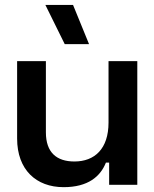

<svg xmlns="http://www.w3.org/2000/svg" viewBox="-20 -745 622 774"><path d="M533.5 -498.5H417.5V-251C417.5 -145 361.5 -94 280 -94C208.5 -94 165 -130 165 -211.5V-498.5H49V-186.5C49 -60.5 126 9.5 236.5 9.5C335.5 9.5 385 -34 407 -89.5H420V0H533.5ZM274.5 -725H163L241 -567H339Z"/></svg>

Font: MCL Standard Medium
Style: Regular
Weight: 500
Designer: Květoslav Bartoš
Foundry: Florian Karsten
Version: Version 1.001;Glyphs 3.2.3 (3260)